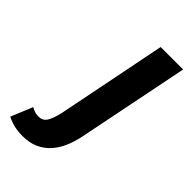

<svg xmlns="http://www.w3.org/2000/svg" viewBox="-346 -564 827 827"><g transform="rotate(45 68.0 -150.0)"><path d="M149 16Q141 54 127 86.5Q113 119 91 143.5Q69 168 38 182Q7 196 -35 196Q-61 196 -84 191Q-107 186 -131 174L-90 75Q-79 81 -69 84.5Q-59 88 -46 88Q-21 88 -8.5 69.5Q4 51 14 10L115 -496H252Z"/></g></svg>

Font: mr_Source Sans Pro
Style: Bold Italic
Weight: 700
Italic angle: -11°
Designer: Paul D. Hunt
Foundry: Adobe Systems Incorporated
Version: Version 1.036;July 10, 2024;FontCreator 11.5.0.2430 64-bit